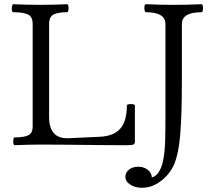

<svg xmlns="http://www.w3.org/2000/svg" viewBox="-20 -686 1012 911"><path d="M49 3Q45 3 43.5 -6Q42 -15 43.5 -24.5Q45 -34 49 -34Q93 -34 114 -44Q135 -54 135 -86V-572Q135 -607 112.5 -617.5Q90 -628 43 -628Q38 -628 36.5 -637.5Q35 -647 37 -656.5Q39 -666 43 -666Q108 -663 171 -663Q235 -663 298 -666Q303 -666 304.5 -656.5Q306 -647 304.5 -637.5Q303 -628 298 -628Q256 -628 234.5 -617.5Q213 -607 213 -572V-129Q213 -82 234 -56Q255 -30 300 -30L453 -37Q520 -40 551 -76Q582 -112 582 -185Q582 -190 591.5 -191.5Q601 -193 610.5 -191.5Q620 -190 620 -185V-13Q620 -3 612 0Q604 3 581 3Q530 3 479 2.5Q428 2 377.5 1.5Q327 1 276 0.5Q225 0 174 0Q112 0 49 3ZM654 205Q621 205 598 190Q575 175 575 152Q575 132 592.5 118.5Q610 105 636 105Q658 105 675 115.5Q692 126 698 142.5Q704 159 694 177L679 159Q711 159 728.5 137Q746 115 754 75.5Q762 36 763.5 -15.5Q765 -67 765 -127V-572Q765 -628 672 -628Q668 -628 666 -637.5Q664 -647 665.5 -656.5Q667 -666 672 -666Q738 -663 804 -663Q872 -663 936 -666Q941 -666 942.5 -656.5Q944 -647 942.5 -637.5Q941 -628 936 -628Q843 -628 843 -572V-310Q843 -223 841 -158Q839 -93 835 -45.5Q831 2 824 34.5Q817 67 808 90Q795 122 770.5 148.5Q746 175 716 190Q686 205 654 205Z"/></svg>

Font: Junicode VF
Style: Regular
Weight: 400
Designer: Peter S. Baker
Version: Version 2.213